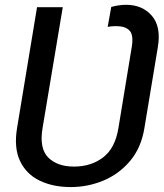

<svg xmlns="http://www.w3.org/2000/svg" viewBox="-20 -757 674 787"><path d="M270 9.8Q197.3 9.8 142.6 -16.6Q87.9 -43 62.3 -96.7Q36.6 -150.4 49.8 -231.4L131.8 -727.5H237.3L154.3 -231.4Q140.6 -148.4 177.7 -111.3Q214.8 -74.2 283.2 -74.2Q353 -74.2 402.3 -111.6Q451.7 -148.9 465.3 -231.4L520 -564Q528.3 -613.3 511 -631.6Q493.7 -649.9 456.5 -649.9Q448.7 -649.9 439.2 -649.2Q429.7 -648.4 421.4 -647L436 -728.5Q447.8 -731.9 463.6 -734.6Q479.5 -737.3 496.6 -737.3Q563.5 -737.3 602.3 -692.6Q641.1 -647.9 627 -564L571.8 -231.4Q558.6 -150.9 513.2 -97.2Q467.8 -43.5 403.8 -16.8Q339.8 9.8 270 9.8Z"/></svg>

Font: Inter
Style: Italic
Weight: 400
Italic angle: -9.3988°
Designer: Rasmus Andersson
Foundry: rsms
Version: Version 4.001;git-66647c0bb